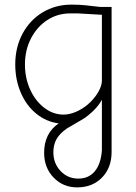

<svg xmlns="http://www.w3.org/2000/svg" viewBox="-20 -526 587 831"><path d="M171 135Q171 51 234 8Q180 1 137 -34Q94 -69 70 -125Q46 -181 46 -247Q46 -321 77.5 -380Q109 -439 164.5 -472.5Q220 -506 289 -506Q327 -506 351 -503L413 -496H463V132Q463 200 421.5 242.5Q380 285 314 285Q253 285 212 242.5Q171 200 171 135ZM359 -73Q387 -97 404 -125.5Q421 -154 421 -177V-462L317 -468H284Q229 -468 184.5 -439Q140 -410 114 -359.5Q88 -309 88 -247Q88 -188 110.5 -138.5Q133 -89 171.5 -59.5Q210 -30 255 -30Q280 -30 307.5 -41.5Q335 -53 359 -73ZM421 124V-94Q402 -59 362 -27Q351 -17 327 -3.5Q303 10 297 14Q291 17 271 29Q239 51 225 75.5Q211 100 211 133Q211 181 242 214Q273 247 319 247Q364 247 390.5 215Q417 183 421 124Z"/></svg>

Font: Bellota Light
Style: Regular
Weight: 300
Designer: Kemie Guaida
Foundry: Kemie Guaida
Version: Version 4.001